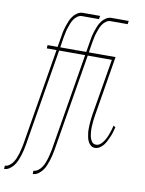

<svg xmlns="http://www.w3.org/2000/svg" viewBox="-122 -805 823 1090"><g transform="rotate(10 289.5 -260.0)"><path d="M-21 215 -20 196Q-7 196 5.5 187Q18 178 26 166Q34 154 39.5 141Q45 128 49 114.5Q53 101 56 87.5Q59 74 62 60L155 -501H99L100 -520H158L168 -580Q170 -596 173.5 -611.5Q177 -627 182 -642.5Q187 -658 193.5 -673.5Q200 -689 210 -702.5Q220 -716 234.5 -725.5Q249 -735 264 -735H365L362 -716H263Q250 -716 237.5 -707Q225 -698 217 -685.5Q209 -673 204 -659.5Q199 -646 194.5 -632.5Q190 -619 187.5 -605Q185 -591 182 -577L173 -520H264V-501H170L77 60Q74 76 70.5 91.5Q67 107 62 122.5Q57 138 50.5 153.5Q44 169 33.5 182.5Q23 196 9 205.5Q-5 215 -21 215ZM144 215 145 196Q158 196 170.5 187Q183 178 191 166Q199 154 204.5 141Q210 128 214 114.5Q218 101 221 87.5Q224 74 227 60L320 -501H264L265 -520H323L333 -580Q335 -596 338.5 -611.5Q342 -627 347 -642.5Q352 -658 358.5 -673.5Q365 -689 375 -702.5Q385 -716 399.5 -725.5Q414 -735 429 -735H530L527 -716H428Q415 -716 402.5 -707Q390 -698 382 -685.5Q374 -673 369 -659.5Q364 -646 359.5 -632.5Q355 -619 352.5 -605Q350 -591 347 -577L338 -520H429V-501H335L242 60Q239 76 235.5 91.5Q232 107 227 122.5Q222 138 215.5 153.5Q209 169 198.5 182.5Q188 196 174 205.5Q160 215 144 215ZM466 8Q452 8 442 0Q432 -8 426.5 -19Q421 -30 418 -43Q415 -56 413.5 -69.5Q412 -83 412.5 -96.5Q413 -110 413.5 -123.5Q414 -137 416 -151Q418 -165 420 -179L474 -501H392L393 -520H492L435 -176Q432 -160 430.5 -144Q429 -128 428 -112.5Q427 -97 428 -81.5Q429 -66 432 -51Q435 -36 444 -23.5Q453 -11 469 -11Q482 -11 492.5 -19.5Q503 -28 510.5 -39Q518 -50 524 -62Q530 -74 534 -86Q538 -98 542 -110.5Q546 -123 548 -135L560 -127Q556 -113 552.5 -99.5Q549 -86 543 -72.5Q537 -59 530.5 -45.5Q524 -32 515 -20.5Q506 -9 493 -0.5Q480 8 466 8Z"/></g></svg>

Font: Iosevka Thin Extended
Style: Italic
Weight: 100
Width: 7
Italic angle: -9°
Monospace: yes
Designer: Belleve Invis
Foundry: Belleve Invis
Version: Version 32.5.0; ttfautohint (v1.8.4)